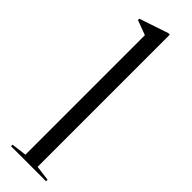

<svg xmlns="http://www.w3.org/2000/svg" viewBox="-251 -723 724 724"><g transform="rotate(45 111.5 -360.5)"><path d="M205 -8V0H18V-8L79 -16V-653L20 -675V-682L136 -721H144V-16Z"/></g></svg>

Font: Libre Caslon Display
Style: Regular
Weight: 400
Designer: Pablo Impallari, Rodrigo Fuenzalida
Foundry: Pablo Impallari, Rodrigo Fuenzalida
Version: Version 1.002; ttfautohint (v1.5)